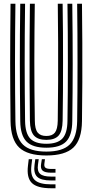

<svg xmlns="http://www.w3.org/2000/svg" viewBox="-20 -820 494 1024"><path d="M227.2 9.2Q127 9.2 82.4 -33Q37.8 -75.2 36.2 -174Q35.5 -248 34.9 -325.9Q34.2 -403.8 34.2 -483.2Q34.2 -562.8 34.8 -642.5Q35.2 -722.2 36.2 -800H62.2Q61.2 -724.2 60.6 -645Q60 -565.8 60 -485.6Q60 -405.5 60.6 -327.1Q61.2 -248.8 62.2 -174.2Q63.5 -87.5 101.8 -49.5Q140 -11.5 227.2 -11.5Q314 -11.5 352 -49.5Q390 -87.5 391.5 -174.2Q392.5 -248.2 393 -326Q393.5 -403.8 393.5 -483.4Q393.5 -563 393 -642.8Q392.5 -722.5 391.5 -800H417.2Q418.5 -699 419 -593.5Q419.5 -488 419.1 -382.1Q418.8 -276.2 417.2 -174Q416 -75 371.4 -32.9Q326.8 9.2 227.2 9.2ZM227.2 -32.2Q153.8 -32.2 121.4 -65.1Q89 -98 88 -173.8Q87 -254.2 86.4 -330.4Q85.8 -406.5 85.8 -481.9Q85.8 -557.2 86.2 -635.9Q86.8 -714.5 88 -800H113.8Q112.8 -716 112.1 -636.1Q111.5 -556.2 111.6 -479.1Q111.8 -402 112.2 -326.2Q112.8 -250.5 113.8 -174.8Q114.8 -109.5 140.9 -81.4Q167 -53.2 227.2 -53.2Q287 -53.2 313 -81.4Q339 -109.5 339.8 -174.8Q341 -250 341.5 -327.9Q342 -405.8 342 -484.9Q342 -564 341.5 -643.2Q341 -722.5 339.8 -800H365.5Q366.8 -714.8 367.2 -634.6Q367.8 -554.5 367.8 -477.8Q367.8 -401 367.1 -325.5Q366.5 -250 365.5 -173.8Q364.8 -98.5 332.9 -65.4Q301 -32.2 227.2 -32.2ZM227.2 -74Q181.5 -74 161 -97.4Q140.5 -120.8 139.5 -175.8Q138.2 -273.5 137.8 -378.2Q137.2 -483 137.8 -589.8Q138.2 -696.5 139.5 -800H165.5Q164.5 -726.2 163.9 -650Q163.2 -573.8 163.2 -495.5Q163.2 -417.2 163.8 -337.2Q164.2 -257.2 165.8 -175.8Q166.2 -131.2 180.9 -113Q195.5 -94.8 227.2 -94.8Q258.8 -94.8 273 -113Q287.2 -131.2 288 -175.8Q289.5 -282.5 290 -387Q290.5 -491.5 290 -594.5Q289.5 -697.5 288.2 -800H314Q315.2 -725 315.8 -645.9Q316.2 -566.8 316.2 -487Q316.2 -407.2 315.8 -328.6Q315.2 -250 314 -175.8Q313 -120.5 292.8 -97.2Q272.5 -74 227.2 -74ZM151.5 29.2 147.5 62.8Q141 116.5 165.2 139.9Q189.5 163.2 252.5 163.2H276V184H252.5Q178.5 184 149.9 155.9Q121.2 127.8 129.2 62.8L133.2 29.2ZM219.8 29.2 216.5 54.5Q214.8 68.8 222.9 74.9Q231 81 252.5 81H276V101H252.5Q219.8 101 207.4 90.1Q195 79.2 199.2 54.5L203.2 29.2ZM186.5 29.2 182.5 58.5Q177.5 92.5 193.9 107.1Q210.2 121.8 252.5 121.8H276V142.5H252.5Q198.8 142.5 178.4 123Q158 103.5 164.2 58.5L168.2 29.2Z"/></svg>

Font: Big Shoulders Inline Display Thin ExtraBold
Style: Regular
Weight: 800
Version: Version 2.002